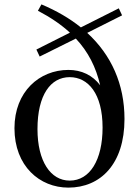

<svg xmlns="http://www.w3.org/2000/svg" viewBox="-20 -841 640 876"><path d="M298 -17C211 -17 151 -105 151 -252C151 -408 211 -489 298 -489C382 -489 448 -414 448 -259C448 -111 390 -17 298 -17ZM161 -583 326 -665C383 -604 418 -534 437 -452C402 -498 352 -522 292 -522C160 -522 46 -423 46 -256C46 -83 161 15 292 15C438 15 548 -92 548 -298C548 -457 488 -590 378 -691L537 -771L522 -803L349 -716C298 -757 238 -792 169 -821L153 -792C212 -761 260 -728 299 -692L146 -615Z"/></svg>

Font: Noto Serif CJK SC Medium
Style: Regular
Weight: 500
Designer: Ryoko NISHIZUKA 西塚涼子 (kana & ideographs); Frank Grießhammer (Latin, Greek & Cyrillic); Wenlong ZHANG 张文龙 (bopomofo); San
Foundry: Adobe
Version: Version 2.001;hotconv 1.1.0;makeotfexe 2.6.0